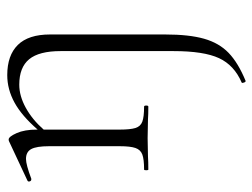

<svg xmlns="http://www.w3.org/2000/svg" viewBox="-106 -334 714 543"><g transform="rotate(-90 251.5 -62.0)"><path d="M426 -278V48Q426 115 414 157.5Q402 200 374 227Q346 254 295 275Q292 276 290 270.5Q288 265 290 264Q339 243 359 200Q379 157 379 71V-248Q379 -309 356 -337Q333 -365 284 -365Q252 -365 218.5 -346.5Q185 -328 157 -296V-81Q157 -51 161.5 -36.5Q166 -22 179.5 -17Q193 -12 222 -12Q225 -12 225 -6Q225 0 222 0Q199 0 186 -1L133 -2L81 -1Q67 0 44 0Q42 0 42 -6Q42 -12 44 -12Q73 -12 86.5 -17Q100 -22 105 -36.5Q110 -51 110 -81V-281Q110 -316 102 -331Q94 -346 74 -346Q58 -346 18 -331H16Q12 -331 10.5 -335.5Q9 -340 13 -342L124 -394Q126 -395 129 -395Q137 -395 147 -372.5Q157 -350 157 -315V-313Q196 -358 233.5 -378.5Q271 -399 311 -399Q367 -399 396.5 -369Q426 -339 426 -278Z"/></g></svg>

Font: Cormorant Infant Light
Style: Regular
Weight: 300
Designer: Christian Thalmann (Catharsis Fonts)
Version: Version 3.000